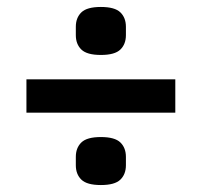

<svg xmlns="http://www.w3.org/2000/svg" viewBox="-20 -583 580 552"><path d="M56 -259V-355H484V-259ZM270 -51Q230 -51 214 -66.5Q198 -82 198 -108V-132Q198 -158 214 -173.5Q230 -189 270 -189Q310 -189 326 -173.5Q342 -158 342 -132V-108Q342 -82 326 -66.5Q310 -51 270 -51ZM270 -425Q230 -425 214 -440.5Q198 -456 198 -482V-506Q198 -532 214 -547.5Q230 -563 270 -563Q310 -563 326 -547.5Q342 -532 342 -506V-482Q342 -456 326 -440.5Q310 -425 270 -425Z"/></svg>

Font: IBM Plex Sans Condensed SemiBold
Style: Regular
Weight: 600
Width: 3
Designer: Mike Abbink, Paul van der Laan, Pieter van Rosmalen
Foundry: Bold Monday
Version: Version 1.3